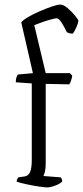

<svg xmlns="http://www.w3.org/2000/svg" viewBox="-20 -820 363 840"><path d="M186 0Q176 0 149.5 -4Q123 -8 95.5 -14Q68 -20 53 -25Q53 -33 56 -38Q59 -43 60 -44L87 -48Q104 -50 111.5 -67Q119 -84 119 -119V-455L49 -460Q49 -474 52.5 -483Q56 -492 59 -494L124 -500L73 -722Q79 -731 101.5 -744.5Q124 -758 153 -770.5Q182 -783 207 -791.5Q232 -800 243 -800Q258 -800 276 -784.5Q294 -769 308 -752Q322 -735 323 -729Q322 -719 314.5 -701.5Q307 -684 299 -673Q281 -673 272 -680Q264 -697 251 -718.5Q238 -740 228 -740Q222 -740 205 -735.5Q188 -731 167.5 -724Q147 -717 130 -710L180 -500H286L296 -489Q295 -480 291 -468Q287 -456 283 -451L180 -453V-105Q180 -84 176.5 -69.5Q173 -55 170 -50L246 -44Q247 -43 249.5 -38Q252 -33 252 -26Q243 -16 221.5 -8Q200 0 186 0Z"/></svg>

Font: Texturina Thin
Style: Regular
Weight: 100
Designer: Guillermo Torres Carreño
Foundry: Omnibus-Type
Version: Version 1.002; ttfautohint (v1.8.3)